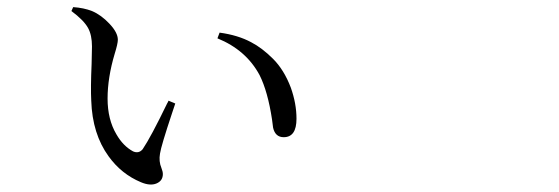

<svg xmlns="http://www.w3.org/2000/svg" viewBox="-20 -504 1540 529"><path d="M368.2 -2Q314.5 -24.4 279.3 -73.2Q234.4 -134.8 231.4 -226.6Q229.5 -261.7 232.4 -328.1Q233.4 -361.3 233.4 -376Q233.4 -407.2 222.7 -426.8Q210.9 -448.2 176.8 -473.6L181.6 -484.4Q210.9 -482.4 233.4 -473.6Q258.8 -462.9 281.7 -438.5Q304.7 -414.1 304.7 -394.5Q304.7 -383.8 295.9 -355.5Q276.4 -290 276.4 -232.4Q276.4 -174.8 300.8 -133.8Q319.3 -101.6 346.7 -86.9Q362.3 -80.1 373 -92.8Q395.5 -126 440.4 -218.8Q443.4 -223.6 444.3 -226.6L462.9 -218.8Q460 -210 454.1 -192.4Q423.8 -101.6 420.9 -81.1Q417 -59.6 424.8 -41Q428.7 -31.2 428.7 -24.4Q428.7 -5.9 411.1 1.5Q393.6 8.8 368.2 -2ZM761.7 -126Q738.3 -126 732.4 -152.3Q731.4 -159.2 729.5 -174.8Q717.8 -252 695.3 -296.9Q658.2 -366.2 579.1 -398.4L585 -414.1Q635.7 -407.2 671.9 -387.7Q702.1 -372.1 732.4 -341.8Q762.7 -311.5 781.2 -262.7Q796.9 -218.8 796.9 -176.8Q796.9 -126 761.7 -126Z"/></svg>

Font: Bpmf Zihi Box R
Style: R
Weight: 400
Foundry: But Ko
Version: Version 1.320